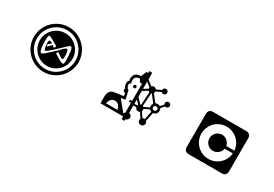

<svg xmlns="http://www.w3.org/2000/svg" viewBox="35 -1539 3530 2475"><g transform="rotate(30 1800.0 -302.0)"><path d="M565 -345C585 -333 579 -326 568 -313C557 -301 555 -308 555 -308C555 -308 553 -311 543 -320C533 -330 530 -325 530 -325C530 -325 515 -310 494 -290C484 -281 478 -277 475 -277C472 -277 471 -281 469 -286C465 -300 474 -307 474 -307C474 -307 501 -332 510 -339C519 -346 507 -346 483 -357C480 -359 477 -360 474 -360C447 -360 458 -270 467 -240C472 -222 478 -216 485 -216C495 -216 509 -230 530 -246C583 -289 680 -383 711 -413C724 -425 734 -431 741 -431C753 -431 760 -420 765 -404C778 -361 781 -260 780 -225C780 -193 773 -184 760 -184C756 -184 750 -185 744 -187C717 -195 646 -244 631 -252C617 -261 622 -263 631 -274C642 -288 647 -280 647 -280C647 -280 671 -262 697 -245C710 -236 719 -233 726 -233C736 -233 739 -242 740 -252C745 -309 739 -331 733 -356C730 -371 723 -377 715 -377C689 -377 645 -320 620 -296C587 -265 510 -194 489 -178C475 -168 464 -162 456 -162C450 -162 445 -166 441 -173C418 -219 418 -317 420 -368C421 -404 432 -412 441 -412C453 -412 552 -353 565 -345ZM312 -300C312 -458 441 -587 600 -587C758 -587 887 -458 887 -300C887 -141 758 -12 600 -12C441 -12 312 -141 312 -300ZM357 -300C357 -166 466 -57 600 -57C734 -57 842 -166 842 -300C842 -434 734 -542 600 -542C466 -542 357 -434 357 -300ZM268 -300C268 -117 416 32 600 32C783 32 932 -117 932 -300C932 -483 783 -632 600 -632C416 -632 268 -483 268 -300Z M1501 -21C1514 -66 1532 -108 1589 -108C1638 -108 1662 -66 1674 -21ZM1668 -315C1648 -315 1636 -345 1633 -370C1631 -388 1637 -407 1656 -399C1638 -458 1645 -515 1722 -515C1734 -495 1742 -469 1765 -469C1769 -469 1774 -471 1778 -473V-215C1768 -214 1756 -213 1744 -214L1748 -187C1757 -187 1767 -187 1778 -188V-41L1760 -21L1633 -175L1697 -186ZM1873 -211C1870 -208 1868 -204 1867 -200L1822 -198V-263ZM1954 -164C1957 -170 1959 -177 1959 -184C1959 -190 1958 -195 1956 -200L2033 -236C2041 -228 2050 -221 2062 -218L2037 -96C2034 -96 2031 -96 2028 -96C2019 -96 2011 -94 2004 -90ZM1884 -469C1884 -465 1884 -462 1885 -459L1822 -421V-528L1885 -479C1884 -475 1884 -472 1884 -469ZM1822 -389 1897 -436C1902 -431 1908 -427 1915 -424L1904 -231C1900 -230 1897 -229 1893 -228L1822 -302ZM2018 -280C2018 -272 2019 -265 2021 -258L1941 -221C1938 -224 1934 -226 1930 -228L1942 -423C1945 -423 1948 -425 1951 -426L2031 -322C2023 -311 2018 -297 2018 -280ZM2053 -280C2053 -299 2065 -311 2084 -311C2102 -311 2114 -299 2114 -280C2114 -262 2102 -250 2084 -250C2065 -250 2053 -262 2053 -280ZM1716 -416C1702 -416 1694 -408 1694 -393C1694 -379 1702 -371 1716 -371C1731 -371 1739 -379 1739 -393C1739 -408 1731 -416 1716 -416ZM1822 32C1846 29 1864 9 1864 -15C1864 -39 1846 -59 1822 -62V-172L1865 -174C1870 -153 1889 -137 1911 -137C1921 -137 1929 -140 1937 -144L1986 -70C1983 -64 1981 -57 1981 -49C1981 -23 2002 -2 2028 -2C2054 -2 2076 -23 2076 -49C2076 -62 2070 -74 2062 -83L2089 -215C2125 -218 2149 -243 2149 -280C2149 -295 2145 -308 2139 -318L2182 -365C2186 -364 2191 -363 2195 -363C2216 -363 2233 -380 2233 -401C2233 -422 2216 -439 2195 -439C2174 -439 2157 -422 2157 -401C2157 -394 2159 -388 2162 -382L2120 -336C2110 -342 2098 -346 2084 -346C2072 -346 2061 -343 2052 -339L1971 -444C1977 -452 1978 -462 1978 -472L2052 -505C2059 -497 2069 -492 2080 -492C2102 -492 2119 -509 2119 -530C2119 -551 2102 -569 2080 -569C2059 -569 2042 -551 2042 -530L1969 -497C1960 -509 1946 -516 1931 -516C1918 -516 1906 -511 1898 -502L1822 -562C1823 -564 1823 -566 1823 -567C1823 -569 1823 -571 1822 -573V-660H1778V-631H1753L1718 -551C1621 -551 1602 -481 1617 -417C1589 -417 1590 -333 1622 -308C1618 -303 1615 -296 1615 -289C1615 -270 1630 -260 1648 -260L1656 -216L1521 -197C1459 -188 1440 -136 1440 -91V15H1778V56H1822Z M3002 -179C3061 -179 3110 -222 3120 -279H3241C3231 -155 3127 -59 3002 -59C2869 -59 2762 -166 2762 -299C2762 -431 2869 -539 3002 -539C3127 -539 3231 -442 3241 -319H3120C3110 -375 3061 -419 3002 -419C2935 -419 2882 -365 2882 -299C2882 -232 2935 -179 3002 -179ZM3315 -548C3315 -590 3289 -615 3245 -615H2753C2710 -615 2685 -590 2685 -548V-52C2685 -10 2710 15 2753 15H3245C3289 15 3315 -10 3315 -52Z"/></g></svg>

Font: CryptoKit 1.4
Style: Regular
Weight: 400
Monospace: yes
Designer: Oceane Juvin
Foundry: http://www.head-geneve.ch
Version: Version 1.000